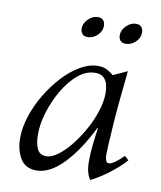

<svg xmlns="http://www.w3.org/2000/svg" viewBox="-77 -717 667 794"><g transform="rotate(10 256.0 -319.5)"><path d="M129 15Q82 15 61 -21Q40 -57 40 -106Q40 -149 55.5 -197Q71 -245 98 -290.5Q125 -336 159.5 -373.5Q194 -411 232 -433Q270 -455 307 -455Q329 -455 344 -447Q359 -439 372 -428L431 -455Q415 -307 409 -216Q403 -125 403 -98Q403 -87 406.5 -76.5Q410 -66 419 -66Q429 -66 445 -77.5Q461 -89 480 -108L497 -92Q468 -60 428.5 -30.5Q389 -1 356 15Q337 -10 337 -60Q337 -92 340 -121.5Q343 -151 350 -203H348Q299 -103 242 -44Q185 15 129 15ZM159 -50Q181 -50 207.5 -69.5Q234 -89 260 -121.5Q286 -154 308 -193.5Q330 -233 343 -274Q356 -315 356 -350Q356 -366 352 -383.5Q348 -401 336 -413Q324 -425 300 -425Q262 -425 228 -396.5Q194 -368 167.5 -323Q141 -278 125.5 -228Q110 -178 110 -134Q110 -95 121 -72.5Q132 -50 159 -50ZM402 -565Q386 -565 379 -574Q372 -583 372 -596Q372 -618 390.5 -636Q409 -654 431 -654Q446 -654 453.5 -645Q461 -636 461 -623Q461 -599 442.5 -582Q424 -565 402 -565ZM242 -565Q226 -565 219 -574Q212 -583 212 -596Q212 -618 230.5 -636Q249 -654 271 -654Q286 -654 293.5 -645Q301 -636 301 -623Q301 -599 282.5 -582Q264 -565 242 -565Z"/></g></svg>

Font: Bona Nova
Style: Italic
Weight: 400
Italic angle: -4°
Designer: Mateusz Machalski
Foundry: Capitalics
Version: Version 4.001; ttfautohint (v1.8.3)